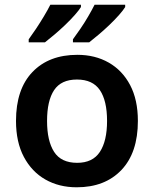

<svg xmlns="http://www.w3.org/2000/svg" viewBox="-20 -786 654 816"><path d="M566 -272Q566 -137 496 -63.5Q426 10 306 10Q231 10 173 -23Q115 -56 81.5 -119Q48 -182 48 -272Q48 -407 118 -480Q188 -553 309 -553Q384 -553 442 -520Q500 -487 533 -424.5Q566 -362 566 -272ZM180 -272Q180 -187 210 -140.5Q240 -94 308 -94Q374 -94 404.5 -140.5Q435 -187 435 -272Q435 -358 404.5 -403Q374 -448 307 -448Q240 -448 210 -403Q180 -358 180 -272ZM512 -756Q504 -743 486.5 -723Q469 -703 446 -681Q423 -659 400 -639.5Q377 -620 359 -606H290V-619Q304 -638 321.5 -663.5Q339 -689 355 -716.5Q371 -744 382 -766H512ZM324 -756Q316 -743 298.5 -723Q281 -703 258 -681Q235 -659 212 -639.5Q189 -620 171 -606H102V-619Q116 -638 133 -663.5Q150 -689 166.5 -716.5Q183 -744 194 -766H324Z"/></svg>

Font: Noto Sans Sora Sompeng Semi
Style: Bold
Weight: 700
Designer: Monotype Design Team. David Williams.
Foundry: Monotype Imaging Inc.
Version: Version 2.101; ttfautohint (v1.8.4.7-5d5b)